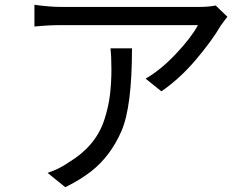

<svg xmlns="http://www.w3.org/2000/svg" viewBox="-20 -746 1040 803"><path d="M931 -676Q928 -672 918 -659Q908 -646 904 -640Q866 -575 799 -496Q732 -417 655 -364L589 -417Q653 -454 716.5 -521.5Q780 -589 808 -641H238Q182 -641 124 -635V-726Q187 -717 238 -717H812Q852 -717 882 -723ZM532 -544Q532 -299 488 -198Q443 -94 362 -30Q316 6 253 37L179 -23Q228 -39 269 -68Q380 -135 416 -244Q434 -299 440 -350.5Q446 -402 446 -455.5Q446 -509 442 -544Z"/></svg>

Font: Swei Fan Sans CJK TC
Style: Regular
Weight: 400
Version: Version 2.130